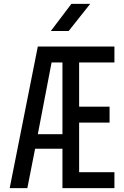

<svg xmlns="http://www.w3.org/2000/svg" viewBox="-20 -970 640 990"><path d="M30 0 175 -730H570V-648H388V-420H545V-338H388V-82H570V0H302V-203H161L121 0ZM175 -278H302V-648H246ZM242 -810 348 -950H445L334 -810Z"/></svg>

Font: Tiny
Style: Regular
Weight: 400
Designer: Philipp Nurullin, Konstantin Bulenkov
Foundry: JetBrains
Version: Version 2.251; ttfautohint (v1.8.4.7-5d5b)